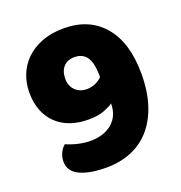

<svg xmlns="http://www.w3.org/2000/svg" viewBox="-118 -725 794 843"><g transform="rotate(-20 279.0 -303.5)"><path d="M212 -118Q276 -118 314.5 -151Q353 -184 353 -242Q342 -233 312.5 -221Q283 -209 237 -209Q191 -209 153.5 -222Q116 -235 89 -260.5Q62 -286 47 -323Q32 -360 32 -409Q32 -452 47 -490.5Q62 -529 92 -558.5Q122 -588 166.5 -605.5Q211 -623 270 -623Q388 -623 455.5 -544Q523 -465 523 -319Q523 -236 502 -173Q481 -110 443.5 -68Q406 -26 354 -5Q302 16 239 16Q159 16 114 -6Q69 -28 69 -73Q69 -94 78.5 -113.5Q88 -133 101 -143Q128 -131 157.5 -124.5Q187 -118 212 -118ZM276 -337Q295 -337 314.5 -345Q334 -353 347 -367V-379Q346 -436 327 -462Q308 -488 271 -488Q238 -488 219.5 -467.5Q201 -447 201 -412Q201 -378 222 -357.5Q243 -337 276 -337Z"/></g></svg>

Font: Baloo
Style: Regular
Weight: 400
Designer: Sarang Kulkarni and Ek Type
Foundry: Ek Type
Version: Version 1.443;PS 1.000;hotconv 16.6.51;makeotf.lib2.5.65220;